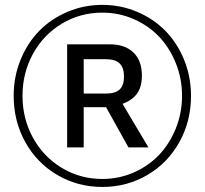

<svg xmlns="http://www.w3.org/2000/svg" viewBox="-20 -737 826 775"><path d="M35.2 -350.1Q35.2 -426.8 62.7 -494.9Q90.3 -563 137.9 -611.8Q185.5 -660.6 252 -689Q318.4 -717.3 393.1 -717.3Q467.8 -717.3 534.2 -689Q600.6 -660.6 648.2 -611.8Q695.8 -563 723.4 -494.9Q751 -426.8 751 -350.1Q751 -248 704.1 -163.6Q657.2 -79.1 575 -30.8Q492.7 17.6 393.1 17.6Q293.5 17.6 211.2 -30.8Q128.9 -79.1 82 -163.6Q35.2 -248 35.2 -350.1ZM70.8 -350.1Q70.8 -258.3 113 -181.2Q155.3 -104 229.5 -59.3Q303.7 -14.6 393.1 -14.6Q460.4 -14.6 520.3 -41Q580.1 -67.4 622.6 -112.3Q665 -157.2 689.9 -219.2Q714.8 -281.2 714.8 -350.1Q714.8 -419.4 689.9 -481.4Q665 -543.5 622.6 -588.4Q580.1 -633.3 520.3 -659.7Q460.4 -686 393.1 -686Q303.7 -686 229.5 -641.4Q155.3 -596.7 113 -519.5Q70.8 -442.4 70.8 -350.1ZM251 -142.1V-558.1H422.9Q484.4 -558.1 518.6 -525.1Q552.7 -492.2 552.7 -432.6Q552.7 -384.8 532.2 -357.9Q511.7 -331.1 474.6 -317.9L579.1 -142.1H498.5L408.2 -304.2H317.9V-142.1ZM480.5 -427.7Q480.5 -463.4 463.1 -480.7Q445.8 -498 408.2 -498H317.9V-359.4H408.2Q445.8 -359.4 463.1 -376Q480.5 -392.6 480.5 -427.7Z"/></svg>

Font: Cooper* Medium
Style: Italic
Weight: 500
Italic angle: -7°
Designer: Owen Earl
Foundry: indestructible type*
Version: Version 0.001